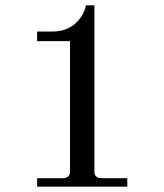

<svg xmlns="http://www.w3.org/2000/svg" viewBox="-20 -704 620 724"><path d="M120 0V-32H216Q244 -32 244 -58V-549H120V-585H175Q229 -585 262.5 -614Q296 -643 304 -684H336V-58Q336 -32 364 -32H460V0Z"/></svg>

Font: Old Standard TT
Style: Regular
Weight: 400
Designer: Alexey Kryukov <alexios@thessalonica.org.ru>
Version: Version 1.0